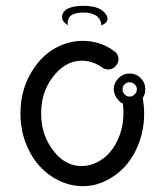

<svg xmlns="http://www.w3.org/2000/svg" viewBox="-20 -637 568 658"><path d="M327 -550Q327 -552 327 -555Q327 -558 324 -565.5Q321 -573 315 -579Q309 -585 296.5 -589.5Q284 -594 266 -594Q247 -594 234.5 -589.5Q222 -585 218 -578.5Q214 -572 212.5 -565.5Q211 -559 212 -555L214 -550Q185 -567 195 -590Q207 -617 266 -617Q324 -617 343 -588Q358 -565 332 -552Q329 -551 327 -550ZM264 -497Q217 -497 174 -474.5Q131 -452 101 -410Q50 -340 50 -248Q50 -166 92 -99Q122 -52 168 -25.5Q214 1 264 1Q314 1 358 -26Q413 -58 443.5 -118Q474 -178 474 -247Q474 -274 469 -301Q478 -314 478 -331Q478 -353 462.5 -369Q447 -385 424.5 -385Q402 -385 386 -369Q370 -353 370 -331Q370 -317 379 -302.5Q388 -288 401 -282Q403 -266 403 -249Q403 -197 381 -152.5Q359 -108 322 -86Q292 -68 260 -68Q195 -68 152 -136Q121 -185 121 -248Q121 -319 158 -369Q201 -429 261 -429Q297 -429 330 -406Q339 -399 351 -399Q365 -399 375.5 -409.5Q386 -420 386 -434Q386 -452 370 -463Q322 -497 264 -497ZM407 -348Q414 -355 424 -355Q434 -355 441.5 -348Q449 -341 449 -331Q449 -321 441.5 -313.5Q434 -306 424 -306Q414 -306 407 -313.5Q400 -321 400 -331Q400 -341 407 -348Z"/></svg>

Font: Sakbunderan
Style: Regular
Weight: 400
Version: Version 1.00